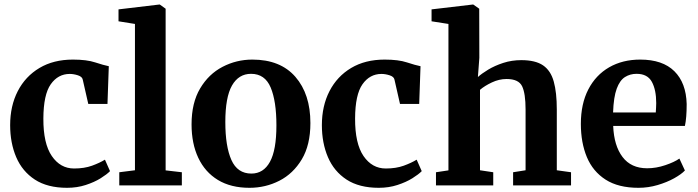

<svg xmlns="http://www.w3.org/2000/svg" viewBox="-20 -840 3163 870"><path d="M26 -273Q26 -360 60.5 -427Q95 -494 158.8 -532Q222.5 -570 310.5 -570Q373 -570 411.5 -557.2Q450 -544.5 473 -540L467 -369H380L355 -479Q352.5 -492.5 333 -498.8Q313.5 -505 296 -505Q243 -505 210 -458.2Q177 -411.5 176.5 -303Q176 -189.5 214.8 -133Q253.5 -76.5 315.5 -76.5Q362 -76.5 397 -89.2Q432 -102 455.5 -116.5L478.5 -64.5Q464.5 -50 436 -32.2Q407.5 -14.5 368.5 -1.8Q329.5 11 284 11Q195 11 138 -26.2Q81 -63.5 53.5 -127.8Q26 -192 26 -273Z M591.5 -68.5V-731.5L517 -743.5V-797.5L702 -819.5H704L730.5 -800.5V-68L804 -59.5V0H520.5V-59.5Z M848 -276.5Q848 -374 886.8 -439.2Q925.5 -504.5 988.5 -537.2Q1051.5 -570 1123.5 -570Q1250.5 -570 1318.5 -491.8Q1386.5 -413.5 1386.5 -282.5Q1386.5 -183 1347.5 -118Q1308.5 -53 1245.8 -21Q1183 11 1110.5 11Q1026 11 967.5 -24.5Q909 -60 878.5 -124.8Q848 -189.5 848 -276.5ZM1119 -53.5Q1174 -53.5 1203.2 -106.8Q1232.5 -160 1232.5 -272Q1232.5 -381.5 1206.5 -443.5Q1180.5 -505.5 1117.5 -505.5Q1061.5 -505.5 1031.2 -452.5Q1001 -399.5 1001 -287Q1001 -177 1028.5 -115.2Q1056 -53.5 1119 -53.5Z M1438.5 -273Q1438.5 -360 1473 -427Q1507.5 -494 1571.2 -532Q1635 -570 1723 -570Q1785.5 -570 1824 -557.2Q1862.5 -544.5 1885.5 -540L1879.5 -369H1792.5L1767.5 -479Q1765 -492.5 1745.5 -498.8Q1726 -505 1708.5 -505Q1655.5 -505 1622.5 -458.2Q1589.5 -411.5 1589 -303Q1588.5 -189.5 1627.2 -133Q1666 -76.5 1728 -76.5Q1774.5 -76.5 1809.5 -89.2Q1844.5 -102 1868 -116.5L1891 -64.5Q1877 -50 1848.5 -32.2Q1820 -14.5 1781 -1.8Q1742 11 1696.5 11Q1607.5 11 1550.5 -26.2Q1493.5 -63.5 1466 -127.8Q1438.5 -192 1438.5 -273Z M2012 -68V-731.5L1935.5 -743.5V-797.5L2122.5 -819.5H2124.5L2151.5 -800.5L2152 -578L2145.5 -491Q2162.5 -506.5 2192.2 -524.5Q2222 -542.5 2260.5 -555Q2299 -567.5 2342 -567.5Q2406 -567.5 2440.8 -543.8Q2475.5 -520 2489.2 -470.5Q2503 -421 2503 -344V-68.5L2567.5 -59.5V0H2305V-59.5L2361.5 -68.5V-344Q2361.5 -416.5 2345.8 -449.2Q2330 -482 2275.5 -482Q2241.5 -482 2208.8 -466.5Q2176 -451 2155 -433V-68.5L2215 -59.5V0H1955.5V-59.5Z M2873 11Q2782 11 2724.2 -26Q2666.5 -63 2639.2 -128.2Q2612 -193.5 2612 -278.5Q2612 -369.5 2645.8 -434.8Q2679.5 -500 2740.2 -535Q2801 -570 2881 -570Q2982.5 -570 3035.8 -517.2Q3089 -464.5 3091.5 -368.5Q3091.5 -305.5 3083.5 -269.5H2758.5Q2762 -180 2800.8 -128.8Q2839.5 -77.5 2912.5 -77.5Q2953 -77.5 2994.5 -91.5Q3036 -105.5 3058.5 -121.5L3083.5 -67.5Q3067.5 -50.5 3034.8 -32.2Q3002 -14 2959.8 -1.5Q2917.5 11 2873 11ZM2758 -330.5H2951.5Q2952 -341 2952.8 -352.5Q2953.5 -364 2953.5 -373Q2953.5 -432.5 2933.8 -469Q2914 -505.5 2864.5 -505.5Q2835 -505.5 2811.8 -490.8Q2788.5 -476 2774.5 -438.2Q2760.5 -400.5 2758 -330.5Z"/></svg>

Font: Merriweather
Style: Bold
Weight: 700
Designer: Eben Sorkin
Foundry: Eben Sorkin
Version: Version 2.100; ttfautohint (v1.7.19-72a1) -l 8 -r 50 -G 200 